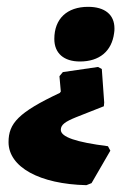

<svg xmlns="http://www.w3.org/2000/svg" viewBox="-20 -533 381 562"><path d="M238 -513C176 -513 139 -478 139 -419C139 -377 167 -353 214 -353C271 -353 307 -383 314 -436C315 -441 315 -446 315 -450C315 -490 287 -513 238 -513ZM267 -337 164 -322 154 -310 158 -265 155 -261C34 -204 5 -172 5 -117C5 -44 96 6 233 9L248 3L303 -92L296 -105C202 -117 158 -132 158 -153C158 -168 171 -177 203 -190L284 -222L285 -233L278 -331Z"/></svg>

Font: Alegreya SC Black
Style: Italic
Weight: 900
Italic angle: -7°
Designer: Juan Pablo del Peral
Foundry: Huerta Tipografica
Version: Version 2.007;PS 002.007;hotconv 1.0.88;makeotf.lib2.5.64775